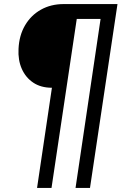

<svg xmlns="http://www.w3.org/2000/svg" viewBox="-20 -739 616 943"><path d="M162 184 235 -308Q181 -308 143.5 -333Q106 -358 87 -401Q68 -444 71 -499Q74 -565 103 -614.5Q132 -664 181 -691.5Q230 -719 293 -719H557L422 184H351L474 -646H357L233 184Z"/></svg>

Font: Nunitoga
Style: Medium Italic
Weight: 500
Italic angle: -9°
Designer: Vernon Adams
Foundry: Vernon Adams
Version: Version 1.0